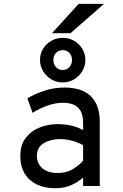

<svg xmlns="http://www.w3.org/2000/svg" viewBox="-20 -988 656 1020"><path d="M272.5 12Q219 12 177.5 -7.2Q136 -26.5 112 -64.5Q88 -102.5 88 -159.5Q88 -218.5 116.8 -255.8Q145.5 -293 190.8 -310.8Q236 -328.5 286 -328.5Q324 -328.5 356.8 -321.2Q389.5 -314 421.5 -297V-333.5Q421.5 -376.5 407.5 -400Q393.5 -423.5 369.2 -432.8Q345 -442 315 -442Q273.5 -442 230 -426.2Q186.5 -410.5 153 -388.5L125.5 -465.5Q160.5 -487 212.8 -505Q265 -523 323.5 -523Q354.5 -523 387 -516Q419.5 -509 447.5 -489.5Q475.5 -470 492.8 -433.5Q510 -397 510 -338.5V0H421.5V-45Q396 -21.5 359 -4.8Q322 12 272.5 12ZM286.5 -69Q333 -69 366.8 -89.5Q400.5 -110 421.5 -134V-216.5Q399 -230 366 -239.5Q333 -249 298.5 -249Q249.5 -249 212.8 -227.5Q176 -206 176 -159.5Q176 -119.5 205 -94.2Q234 -69 286.5 -69ZM313 -550Q280.5 -550 253 -566.2Q225.5 -582.5 209 -609.8Q192.5 -637 192.5 -669.5Q192.5 -702.5 209 -729.2Q225.5 -756 253 -771.5Q280.5 -787 313 -787Q346 -787 373.2 -771.5Q400.5 -756 417 -729.2Q433.5 -702.5 433.5 -669.5Q433.5 -637 417 -609.8Q400.5 -582.5 373.2 -566.2Q346 -550 313 -550ZM313 -616Q334 -616 348.2 -631Q362.5 -646 362.5 -669.5Q362.5 -693 348.2 -707.2Q334 -721.5 313 -721.5Q292.5 -721.5 278 -707.2Q263.5 -693 263.5 -669.5Q263.5 -646 278 -631Q292.5 -616 313 -616ZM256 -811.5 398 -967.5H532.5L354.5 -811.5Z"/></svg>

Font: Overpass Mono Light Medium
Style: Regular
Weight: 500
Monospace: yes
Version: Version 4.000